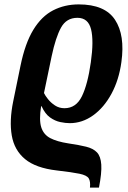

<svg xmlns="http://www.w3.org/2000/svg" viewBox="-20 -568 581 873"><path d="M338 -548Q457 -548 503 -478Q549 -408 532 -286Q521 -205 487 -142Q453 -79 403.5 -43.5Q354 -8 297 -8Q278 -8 254 -13Q230 -18 207.5 -34Q185 -50 169 -85H167Q157 -23 167.5 10.5Q178 44 208.5 60Q239 76 291 84Q339 91 371.5 99Q404 107 421 125Q438 143 440.5 180.5Q443 218 430 285H389Q392 257 383.5 243Q375 229 341.5 222Q308 215 238 207Q143 196 94 155.5Q45 115 33.5 48Q22 -19 40 -107L73 -268Q94 -371 131.5 -432.5Q169 -494 221.5 -521Q274 -548 338 -548ZM332 -487Q282 -487 257.5 -442.5Q233 -398 215 -313L180 -145Q185 -134 198 -117.5Q211 -101 230 -88.5Q249 -76 273 -76Q326 -76 352.5 -130.5Q379 -185 393 -285Q407 -383 394 -435Q381 -487 332 -487Z"/></svg>

Font: Noto Serif Condensed
Style: Bold Italic
Weight: 700
Width: 3
Italic angle: -12°
Designer: Monotype Design Team
Foundry: Monotype Imaging Inc.
Version: Version 2.014